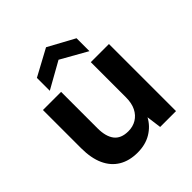

<svg xmlns="http://www.w3.org/2000/svg" viewBox="-197 -859 1010 1010"><g transform="rotate(-45 307.5 -354.5)"><path d="M252 12Q191 12 147.5 -14Q104 -40 81 -90.5Q58 -141 58 -215V-499H193V-228Q193 -167 218 -134.5Q243 -102 297 -102Q331 -102 357.5 -118Q384 -134 399 -164Q414 -194 414 -238V-499H549V0H431L420 -83Q397 -40 354 -14Q311 12 252 12ZM155 -545V-641L303 -721L450 -641V-545L303 -628Z"/></g></svg>

Font: DM Sans 20pt
Style: Bold
Weight: 700
Version: Version 4.004;gftools[0.9.30]